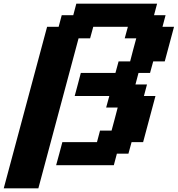

<svg xmlns="http://www.w3.org/2000/svg" viewBox="-54 -895 962 1040"><path d="M-33.7 125H153.8L371.6 -687.5H434.1L451.2 -750H638.7L621.6 -687.5H684.1Q678.2 -667 667.2 -625.2Q656.2 -583.5 650.9 -562.5H588.4L571.3 -500H383.8Q378.4 -479 367.4 -437.5Q356.4 -396 350.6 -375H538.1L521 -312.5H583.5Q578.1 -291.5 567.1 -249.8Q556.2 -208 550.3 -187.5H487.8L471.2 -125H283.7Q278.3 -104 267.1 -62.5Q255.9 -21 250 0H562.5L579.1 -62.5H641.6L658.7 -125H721.2Q732.4 -166.5 754.6 -249.8Q776.9 -333 788.1 -375H725.6L742.2 -437.5H679.7L696.3 -500H758.8L775.9 -562.5H838.4L888.7 -750H826.2L842.8 -812.5H780.3L796.9 -875H359.4L342.8 -812.5H280.3L263.7 -750H201.2Q162.1 -604.5 83.7 -312.5Q5.4 -20.5 -33.7 125Z"/></svg>

Font: Faithful 32x
Style: SemiboldOblique
Weight: 400
Foundry: Faithful Resource Pack
Version: Version 1.0; January 27, 2023